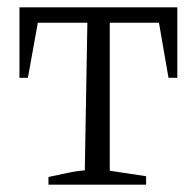

<svg xmlns="http://www.w3.org/2000/svg" viewBox="-20 -503 535 523"><path d="M463 -483V-291H439L413 -441H279V-38L378 -23V0H112V-21Q137 -26 162 -31.5Q187 -37 211 -39L218 -441H83L56 -291H33V-483Z"/></svg>

Font: Piazzolla 24pt Light
Style: Regular
Weight: 300
Designer: Juan Pablo del Peral
Foundry: Huerta Tipografica
Version: Version 2.005